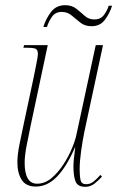

<svg xmlns="http://www.w3.org/2000/svg" viewBox="-20 -710 452 740"><path d="M309 10Q279 10 271 -11Q263 -32 263 -69Q263 -81 264.5 -96Q266 -111 270 -142H269Q237 -68 200 -29.5Q163 9 118 9Q80 9 63.5 -17Q47 -43 47 -85Q47 -114 55.5 -155.5Q64 -197 71 -230L110 -413Q115 -439 120.5 -465.5Q126 -492 126 -502Q126 -518 117.5 -522Q109 -526 83 -526H70L73 -536H164L99 -230Q92 -196 83.5 -153.5Q75 -111 75 -83Q75 -2 123 -2Q153 -2 178.5 -23.5Q204 -45 224.5 -76.5Q245 -108 258 -140Q271 -172 275 -193L349 -536H377L305 -201Q298 -166 292.5 -127Q287 -88 287 -57Q287 -32 290.5 -16Q294 0 312 0Q328 0 341 -10.5Q354 -21 367 -36L373 -29Q360 -15 344.5 -2.5Q329 10 309 10ZM333 -609Q307 -609 289.5 -623Q272 -637 256 -650.5Q240 -664 218 -664Q193 -664 180 -645Q167 -626 161 -606H147Q156 -636 176 -663Q196 -690 231 -690Q257 -690 274 -676.5Q291 -663 306.5 -649Q322 -635 344 -635Q367 -635 380 -651.5Q393 -668 399 -688H412Q403 -659 384.5 -634Q366 -609 333 -609Z"/></svg>

Font: Noto Serif Display ExtraCondensed Thin
Style: Italic
Weight: 100
Width: 2
Italic angle: -12°
Designer: Monotype Design Team
Foundry: Monotype Imaging Inc.
Version: Version 2.009